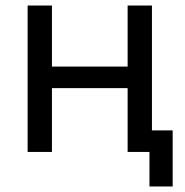

<svg xmlns="http://www.w3.org/2000/svg" viewBox="-20 -550 670 695"><path d="M605 125V-78H530V-530H442V-309H168V-530H80V0H168V-231H442V0H521V125Z"/></svg>

Font: Golos Text VF
Style: Regular
Weight: 400
Designer: A.Korolkova, Vitaly Kuzmin
Foundry: ParaType Ltd
Version: Version 2.005